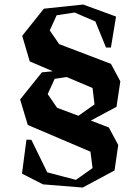

<svg xmlns="http://www.w3.org/2000/svg" viewBox="-20 -675 627 857"><path d="M341.8 -371.1 215.8 -356.9 277.8 -331.1 304.2 -335ZM69.8 -231 104 -117.2 383.8 2 393.1 75.2 318.8 127.9 190.9 94.2 120.1 -50.8 98.1 -51.8 78.1 100.1 171.9 147.9 349.1 162.1 491.2 85.9 507.8 -27.8 465.8 -106 330.1 -158.2 328.1 -155.8 357.9 -122.1 500 -198.2 517.1 -312 475.1 -390.1 244.1 -478 202.1 -539.1 232.9 -606.9 313 -619.1 405.8 -579.1 453.1 -462.9H475.1L498 -601.1L351.1 -654.8L175.8 -636.2L79.1 -515.1L112.8 -400.9L215.8 -356.9L167 -352.1ZM192.9 -254.9 224.1 -323.2 277.8 -331.1 393.1 -282.2 401.9 -209 330.1 -158.2 234.9 -193.8Z"/></svg>

Font: Ortica Angular Bold
Style: Regular
Weight: 700
Designer: Benedetta Bovani
Foundry: Collletttivo
Version: Version 2.000;Glyphs 3.1.2 (3151)